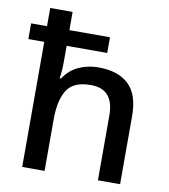

<svg xmlns="http://www.w3.org/2000/svg" viewBox="-84 -832 798 904"><g transform="rotate(10 314.5 -380.0)"><path d="M190 -760V-673H384V-598H190V-523Q190 -503 188.5 -481Q187 -459 184 -442H191Q217 -483 260.5 -503.5Q304 -524 356 -524Q450 -524 500.5 -476.5Q551 -429 551 -326V0H445V-310Q445 -436 335 -436Q252 -436 221 -387Q190 -338 190 -246V0H83V-598H7V-673H83V-760Z"/></g></svg>

Font: Noto Sans Lao Medium
Style: Regular
Weight: 500
Designer: Monotype Design Team
Foundry: Monotype Imaging Inc.
Version: Version 2.003; ttfautohint (v1.8.4.7-5d5b)